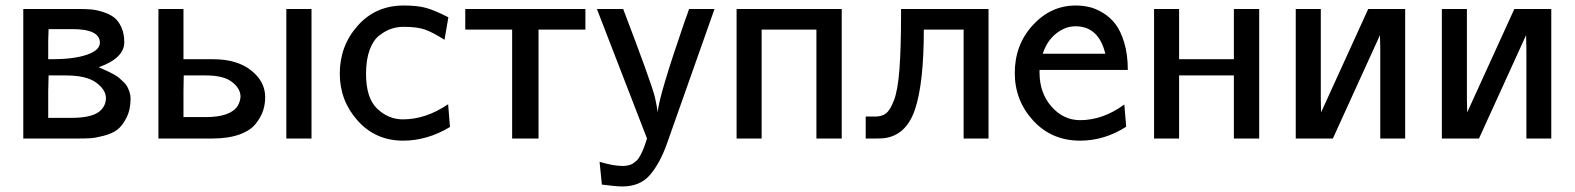

<svg xmlns="http://www.w3.org/2000/svg" viewBox="-20 -505 5744 700"><path d="M64.9 0V-472.2H267.1Q292 -472.2 311 -470.7Q330.1 -469.2 354.5 -461.7Q378.9 -454.1 395 -442.1Q411.1 -430.2 422.1 -406.5Q433.1 -382.8 433.1 -351.1Q433.1 -293 339.8 -259.8Q340.8 -259.8 355.5 -252.9Q370.1 -246.1 375 -244.1Q379.9 -242.2 393.6 -234.6Q407.2 -227.1 413.1 -221.9Q418.9 -216.8 429 -207.5Q439 -198.2 443.6 -189.7Q448.2 -181.2 452.1 -169.7Q456.1 -158.2 456.1 -146Q456.1 -105 440.9 -75.4Q425.8 -45.9 407.5 -32Q389.2 -18.1 358.2 -10Q327.1 -2 309.1 -1Q291 0 264.2 0ZM155.8 -75.2H237.8Q313 -75.2 341.8 -98.1Q365.7 -117.2 366.2 -147Q366.2 -177.7 330.6 -203.9Q294.9 -230 219.2 -230H157.2L155.8 -173.8ZM155.8 -289.1H169.9Q249 -289.1 296.6 -305.4Q344.2 -321.8 344.2 -349.1Q344.2 -398.9 243.2 -398.9H157.2L155.8 -356.9Z M557.6 0V-472.2H648.9V-289.1H756.8Q843.8 -289.1 895.3 -248.5Q946.8 -208 946.8 -150.9Q946.8 -125 939.2 -101.6Q931.6 -78.1 912.1 -53.5Q892.6 -28.8 852.1 -14.4Q811.5 0 753.9 0ZM648.9 -78.1H729.5Q820.3 -78.1 846.7 -119.1Q856.4 -136.2 856.9 -152.8Q856.9 -181.6 826.4 -205.8Q795.9 -230 730.5 -230H649.9L648.9 -173.8ZM1023.9 0V-472.2H1115.7V0Z M1218.8 -236.8Q1218.8 -337.9 1284.2 -411.4Q1349.6 -484.9 1451.7 -484.9Q1503.4 -484.9 1534.9 -475.8Q1566.4 -466.8 1614.7 -441.9L1600.6 -359.9Q1558.6 -386.7 1530 -397Q1501.5 -407.2 1451.7 -407.2Q1427.7 -407.2 1406.7 -400.1Q1385.7 -393.1 1363.3 -376Q1340.8 -358.9 1327.6 -323Q1314.5 -287.1 1314.5 -235.8Q1314.5 -147 1355.5 -108.4Q1396.5 -69.8 1448.7 -69.8Q1532.7 -69.8 1613.8 -125L1620.6 -42Q1537.6 7.8 1449.7 7.8Q1349.6 7.8 1284.2 -64.9Q1218.8 -137.7 1218.8 -236.8Z M1676.3 -397V-472.2H2114.3V-397H1943.4V0H1847.2V-397Z M2156.2 -472.2H2252Q2352.1 -210 2367.2 -152.8Q2374 -123 2377.9 -96.2Q2381.8 -153.3 2476.1 -426.8Q2487.3 -456.5 2492.2 -472.2H2585L2411.1 20Q2386.2 89.8 2350.1 132.3Q2314 174.8 2249 174.8Q2226.1 174.8 2174.3 168L2166 85Q2216.8 100.1 2250 100.1Q2258.8 100.1 2266.4 98.6Q2273.9 97.2 2280 95Q2286.1 92.8 2292 87.9Q2297.9 83 2301.5 80.1Q2305.2 77.1 2310.1 69.1Q2314.9 61 2316.9 57.6Q2318.8 54.2 2323 44.2Q2327.1 34.2 2328.6 30.5Q2330.1 26.9 2334 14.9Q2337.9 2.9 2338.9 0Z M2665.5 0V-472.2H3048.8V0H2956.5V-397H2756.8V0Z M3136.2 0V-80.1H3171.4Q3195.3 -80.1 3210.2 -91.6Q3225.1 -103 3239.3 -139.4Q3253.4 -175.8 3259.3 -253.4Q3265.1 -331.1 3265.1 -455.1V-472.2H3584V0H3493.2V-397H3348.1Q3348.1 -201.2 3315.7 -105.5Q3283.2 -9.8 3201.2 -1Q3189.9 0 3168 0Z M3679.7 -238.8Q3679.7 -341.8 3745.4 -413.3Q3811 -484.9 3901.9 -484.9Q3926.8 -484.9 3950.9 -479.5Q3975.1 -474.1 4001.5 -458Q4027.8 -441.9 4046.9 -417Q4065.9 -392.1 4078.9 -349.1Q4091.8 -306.2 4091.8 -250H3770V-240.2Q3770 -166 3813.5 -116.5Q3856.9 -66.9 3918 -66.9Q4001 -66.9 4079.1 -124L4085.9 -43Q4006.8 7.8 3918 7.8Q3814 7.8 3746.8 -65.4Q3679.7 -138.7 3679.7 -238.8ZM3781.7 -309.1H4009.8Q3985.8 -409.2 3900.9 -409.2Q3863.8 -409.2 3830.3 -382.6Q3796.9 -356 3781.7 -309.1Z M4187.5 0V-472.2H4278.8V-289.1H4478.5V-472.2H4570.8V0H4478.5V-230H4278.8V0Z M4704.1 0V-472.2H4795.4V-145L4796.4 -95.2L4968.3 -472.2H5103V0H5012.2V-327.1L5011.2 -377L4839.4 0Z M5236.8 0V-472.2H5328.1V-145L5329.1 -95.2L5501 -472.2H5635.7V0H5544.9V-327.1L5543.9 -377L5372.1 0Z"/></svg>

Font: CMU Bright
Style: SemiBold
Weight: 600
Version: Version 0.7.0